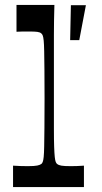

<svg xmlns="http://www.w3.org/2000/svg" viewBox="-20 -760 413 780"><path d="M33 0V-87Q49 -86 63.5 -85.5Q78 -85 93 -85Q120 -85 131.5 -87.5Q143 -90 148 -94Q151 -96 153.5 -102Q156 -108 157.5 -122.5Q159 -137 159.5 -165.5Q160 -194 160.5 -241Q161 -288 161 -360Q161 -430 160.5 -477Q160 -524 159.5 -552Q159 -580 157.5 -595Q156 -610 153.5 -616Q151 -622 148 -624Q143 -629 132 -630.5Q121 -632 98 -632Q85 -632 73 -632Q61 -632 47 -631V-740H201Q200 -705 199.5 -676Q199 -647 199 -618.5Q199 -590 199 -554Q199 -518 199 -469Q199 -420 199 -351Q199 -282 199 -236.5Q199 -191 200 -163.5Q201 -136 202.5 -122Q204 -108 206.5 -102Q209 -96 212 -94Q218 -89 229.5 -87Q241 -85 268 -85Q281 -85 293.5 -85.5Q306 -86 321 -87V0ZM302 -597H265L268 -739H329Z"/></svg>

Font: Ojuju SemiBold
Style: Regular
Weight: 600
Designer: Chisaokwu Joboson, Mirko Velimirovic
Foundry: Udi Foundry
Version: Version 1.000